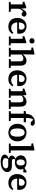

<svg xmlns="http://www.w3.org/2000/svg" viewBox="2210 -2990 1014 5473"><g transform="rotate(90 2716.5 -254.0)"><path d="M37 0V-49L105 -57Q106 -95 106 -137Q106 -179 106 -213V-267Q106 -305 106 -332.5Q106 -360 104 -391L31 -397V-441L189 -499L215 -492L225 -362L230 -361V-355H231Q254 -426 291.5 -464Q329 -502 374 -502Q405 -502 427 -486Q449 -470 456 -444Q454 -408 436 -386.5Q418 -365 386 -365Q364 -365 347 -374.5Q330 -384 315 -401L310 -407Q258 -367 230 -299V-213Q230 -179 230 -138Q230 -97 231 -59L319 -49V0Z M734 -451Q691 -451 658 -413.5Q625 -376 620 -287H783Q809 -293 817.5 -307Q826 -321 826 -344Q826 -397 801 -424Q776 -451 734 -451ZM740 14Q626 14 558.5 -53Q491 -120 491 -239Q491 -319 523 -378.5Q555 -438 610 -470.5Q665 -503 734 -503Q797 -503 843.5 -478Q890 -453 916 -407.5Q942 -362 942 -300Q942 -282 940 -266Q938 -250 935 -238H619Q624 -153 666.5 -110Q709 -67 776 -67Q823 -67 855.5 -83Q888 -99 914 -129L947 -102Q915 -49 867.5 -17.5Q820 14 740 14Z M1018 0V-49L1086 -57Q1087 -95 1087 -137Q1087 -179 1087 -213V-264Q1087 -302 1086.5 -331Q1086 -360 1085 -391L1011 -397V-441L1186 -499L1213 -492L1211 -358V-213Q1211 -179 1211 -137Q1211 -95 1212 -57L1277 -49V0ZM1146 -586Q1113 -586 1091 -606.5Q1069 -627 1069 -659Q1069 -691 1091 -711.5Q1113 -732 1146 -732Q1178 -732 1200 -711.5Q1222 -691 1222 -659Q1222 -627 1200 -606.5Q1178 -586 1146 -586Z M1341 0V-49L1410 -58Q1411 -96 1411 -137.5Q1411 -179 1411 -213V-634L1335 -648V-691L1509 -730L1535 -724L1532 -589L1531 -396H1532Q1567 -445 1610.5 -474Q1654 -503 1709 -503Q1778 -503 1815 -459.5Q1852 -416 1852 -327V-213Q1852 -178 1852 -136.5Q1852 -95 1853 -57L1919 -49V0H1663V-49L1728 -57Q1729 -95 1729 -136.5Q1729 -178 1729 -213V-311Q1729 -368 1712 -390.5Q1695 -413 1655 -413Q1599 -413 1534 -360V-213Q1534 -179 1534 -137Q1534 -95 1535 -57L1598 -49V0Z M2227 -451Q2184 -451 2151 -413.5Q2118 -376 2113 -287H2276Q2302 -293 2310.5 -307Q2319 -321 2319 -344Q2319 -397 2294 -424Q2269 -451 2227 -451ZM2233 14Q2119 14 2051.5 -53Q1984 -120 1984 -239Q1984 -319 2016 -378.5Q2048 -438 2103 -470.5Q2158 -503 2227 -503Q2290 -503 2336.5 -478Q2383 -453 2409 -407.5Q2435 -362 2435 -300Q2435 -282 2433 -266Q2431 -250 2428 -238H2112Q2117 -153 2159.5 -110Q2202 -67 2269 -67Q2316 -67 2348.5 -83Q2381 -99 2407 -129L2440 -102Q2408 -49 2360.5 -17.5Q2313 14 2233 14Z M2511 0V-49L2580 -57Q2581 -95 2581 -137Q2581 -179 2581 -213V-267Q2581 -305 2580.5 -332.5Q2580 -360 2579 -391L2505 -397V-441L2663 -499L2689 -492L2699 -399H2700Q2735 -447 2779.5 -475Q2824 -503 2878 -503Q2947 -503 2984 -459.5Q3021 -416 3021 -327V-213Q3021 -178 3021 -136.5Q3021 -95 3022 -57L3088 -49V0H2831V-49L2896 -57Q2897 -95 2897 -136.5Q2897 -178 2897 -213V-311Q2897 -367 2879.5 -390Q2862 -413 2823 -413Q2767 -413 2705 -365V-213Q2705 -179 2705 -137Q2705 -95 2706 -57L2768 -49V0Z M3148 0V-49L3219 -58Q3220 -97 3220 -135.5Q3220 -174 3220 -213V-424H3144V-478L3223 -488Q3231 -562 3250.5 -607Q3270 -652 3307 -686Q3337 -715 3375.5 -728Q3414 -741 3454 -741Q3497 -741 3527.5 -726Q3558 -711 3567 -678Q3566 -654 3549.5 -637.5Q3533 -621 3502 -621Q3478 -621 3458.5 -633.5Q3439 -646 3419 -671L3396 -698Q3392 -694 3387.5 -689.5Q3383 -685 3379 -678Q3360 -648 3351 -607Q3342 -566 3343 -488H3463V-424H3344V-213Q3344 -175 3344.5 -136Q3345 -97 3345 -59L3432 -49V0Z M3759 14Q3691 14 3634 -16Q3577 -46 3543.5 -104Q3510 -162 3510 -244Q3510 -327 3544.5 -384.5Q3579 -442 3636 -472.5Q3693 -503 3759 -503Q3826 -503 3882.5 -473Q3939 -443 3974 -386Q4009 -329 4009 -246Q4009 -164 3975 -105.5Q3941 -47 3884.5 -16.5Q3828 14 3759 14ZM3759 -40Q3815 -40 3845.5 -89.5Q3876 -139 3876 -243Q3876 -348 3845.5 -398.5Q3815 -449 3759 -449Q3703 -449 3672.5 -399Q3642 -349 3642 -244Q3642 -140 3672.5 -90Q3703 -40 3759 -40Z M4072 0V-49L4144 -58Q4144 -96 4144.5 -135Q4145 -174 4145 -213V-634L4069 -648V-691L4245 -730L4271 -724L4268 -589V-213Q4268 -174 4268.5 -135Q4269 -96 4269 -57L4340 -49V0Z M4489 94Q4489 134 4520.5 156Q4552 178 4619 178Q4699 178 4740 151.5Q4781 125 4781 87Q4781 56 4760 37Q4739 18 4692 18H4570Q4557 18 4546 18Q4535 18 4524 17Q4489 49 4489 94ZM4610 -220Q4652 -220 4675 -252.5Q4698 -285 4698 -340Q4698 -393 4675.5 -424Q4653 -455 4612 -455Q4571 -455 4548 -423.5Q4525 -392 4525 -338Q4525 -283 4547 -251.5Q4569 -220 4610 -220ZM4611 -173Q4565 -173 4531 -183Q4511 -160 4511 -135Q4511 -111 4527.5 -98.5Q4544 -86 4581 -86H4703Q4798 -86 4841 -49Q4884 -12 4884 49Q4884 99 4848.5 141Q4813 183 4749 208Q4685 233 4598 233Q4490 233 4438.5 199Q4387 165 4387 114Q4387 42 4500 5V-1Q4460 -9 4437.5 -29Q4415 -49 4415 -84Q4415 -116 4437.5 -142Q4460 -168 4505 -192Q4459 -212 4434 -248.5Q4409 -285 4409 -337Q4409 -413 4463.5 -458Q4518 -503 4611 -503Q4667 -503 4705.5 -487Q4744 -471 4766 -445L4868 -507L4896 -501V-412H4795Q4812 -380 4812 -338Q4812 -263 4758.5 -218Q4705 -173 4611 -173Z M5185 -451Q5142 -451 5109 -413.5Q5076 -376 5071 -287H5234Q5260 -293 5268.5 -307Q5277 -321 5277 -344Q5277 -397 5252 -424Q5227 -451 5185 -451ZM5191 14Q5077 14 5009.5 -53Q4942 -120 4942 -239Q4942 -319 4974 -378.5Q5006 -438 5061 -470.5Q5116 -503 5185 -503Q5248 -503 5294.5 -478Q5341 -453 5367 -407.5Q5393 -362 5393 -300Q5393 -282 5391 -266Q5389 -250 5386 -238H5070Q5075 -153 5117.5 -110Q5160 -67 5227 -67Q5274 -67 5306.5 -83Q5339 -99 5365 -129L5398 -102Q5366 -49 5318.5 -17.5Q5271 14 5191 14Z"/></g></svg>

Font: Source Serif 4 SmText Semibold
Style: Regular
Weight: 600
Designer: Frank Grießhammer
Foundry: Adobe
Version: Version 4.005;hotconv 1.1.0;makeotfexe 2.6.0